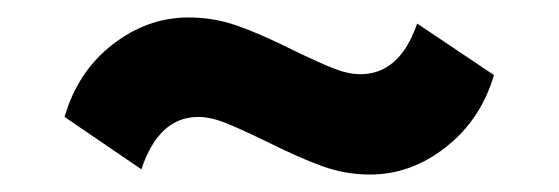

<svg xmlns="http://www.w3.org/2000/svg" viewBox="-20 -401 640 220"><path d="M546 -315Q531 -264 491 -232.5Q451 -201 404 -201Q376 -201 349.5 -210.5Q323 -220 283 -240Q254 -254 237.5 -260.5Q221 -267 207 -267Q162 -267 142 -207L54 -267Q69 -319 109 -350Q149 -381 196 -381Q225 -381 252 -371.5Q279 -362 317 -343Q346 -329 362.5 -322.5Q379 -316 393 -316Q438 -316 458 -374Z"/></svg>

Font: Muli Black
Style: Regular
Weight: 900
Designer: Vernon Adams
Foundry: Vernon Adams
Version: Version 2.001